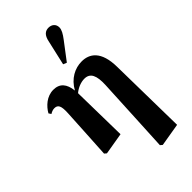

<svg xmlns="http://www.w3.org/2000/svg" viewBox="-287 -833 1128 1128"><g transform="rotate(-45 276.5 -269.0)"><path d="M71 4 84 15 220 -8 214 -346V-355C240 -377 273 -389 300 -389C349 -389 365 -350 362 -276L349 -15L338 201L351 212L494 188L486 -300C485 -436 423 -472 361 -472C305 -472 247 -443 212 -379C205 -440 178 -472 125 -472C71 -472 29 -433 7 -394L17 -379C30 -387 41 -391 53 -391C82 -391 92 -372 89 -314L81 -170ZM272 -537 294 -528 376 -636C398 -665 410 -686 410 -706C410 -733 390 -750 363 -750C338 -750 316 -737 307 -690Z"/></g></svg>

Font: Source Serif 4 Display
Style: Bold
Weight: 700
Designer: Frank Grießhammer
Foundry: Adobe Systems Incorporated
Version: Version 4.004;hotconv 1.0.117;makeotfexe 2.5.65602